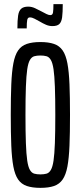

<svg xmlns="http://www.w3.org/2000/svg" viewBox="-20 -899 391 927"><path d="M175 8Q136 8 109.5 -1Q83 -10 67.5 -32.5Q52 -55 44.5 -95Q37 -135 34.5 -196Q32 -257 32 -344Q32 -431 34.5 -492Q37 -553 44.5 -593Q52 -633 67.5 -655.5Q83 -678 109.5 -687Q136 -696 175 -696Q214 -696 240.5 -687Q267 -678 282.5 -655.5Q298 -633 305.5 -593Q313 -553 315.5 -492Q318 -431 318 -344Q318 -257 315.5 -196Q313 -135 305.5 -95Q298 -55 282.5 -32.5Q267 -10 241 -1Q215 8 175 8ZM175 -57Q192 -57 204.5 -60.5Q217 -64 225.5 -78.5Q234 -93 238.5 -123.5Q243 -154 245 -208Q247 -262 247 -344Q247 -426 245 -480Q243 -534 238.5 -564.5Q234 -595 225.5 -609.5Q217 -624 204.5 -627.5Q192 -631 175 -631Q158 -631 145.5 -627.5Q133 -624 124.5 -609.5Q116 -595 111.5 -564.5Q107 -534 105 -480Q103 -426 103 -344Q103 -262 105 -208Q107 -154 111.5 -123.5Q116 -93 124.5 -78.5Q133 -64 145.5 -60.5Q158 -57 175 -57ZM64 -762Q64 -801 67.5 -824Q71 -847 82.5 -857Q94 -867 116 -867Q133 -867 149 -859.5Q165 -852 180 -844Q193 -837 204 -831.5Q215 -826 223 -826Q234 -826 236 -839Q238 -852 238 -879H283Q283 -839 280 -816Q277 -793 266.5 -783Q256 -773 233 -773Q217 -773 202 -779.5Q187 -786 172 -795Q159 -802 147 -808.5Q135 -815 124 -815Q114 -815 111.5 -803Q109 -791 109 -762Z"/></svg>

Font: Saira UltraCondensed Medium
Style: Regular
Weight: 500
Width: 1
Designer: Hector Gatti with collaboration of the Omnibus-Type team
Foundry: Omnibus-Type
Version: Version 1.101